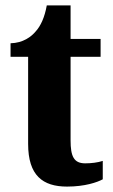

<svg xmlns="http://www.w3.org/2000/svg" viewBox="-20 -680 417 710"><path d="M228 10C294 10 340 -6 360 -17V-85C342 -79 318 -76 295 -76C253 -76 241 -102 241 -161V-470H352V-536H241V-660H153C145 -615 130 -584 113 -565C96 -544 65 -521 19 -520V-470H84V-148C84 -31 138 10 228 10Z"/></svg>

Font: Noto Serif Myanmar Condensed ExtraBold
Style: Regular
Weight: 800
Width: 3
Designer: Ben Mitchell and the Monotype Design Team
Foundry: Monotype Imaging Inc.
Version: Version 2.106